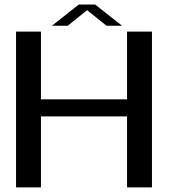

<svg xmlns="http://www.w3.org/2000/svg" viewBox="-20 -812 758 832"><path d="M49.5 0H157.5V-307.5H530.5V0H638.5V-675H530.5V-381.5H157.5V-675H49.5ZM205 -700.5H273.5L357.5 -768L441.5 -700.5H509L392 -792.5H321.5Z"/></svg>

Font: Anybody SemiExpanded
Style: Regular
Weight: 400
Width: 6
Designer: Tyler Finck
Foundry: Etcetera Type Company
Version: Version 1.113;gftools[0.9.25]